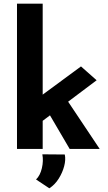

<svg xmlns="http://www.w3.org/2000/svg" viewBox="-20 -809 586 1043"><path d="M72.3 0V-789.1H211.9V0ZM323.2 -296.9 521.5 0H358.4L231.4 -216.8ZM169.9 -121.1 156.2 -253.9 419.9 -448.2 504.9 -373ZM248 213.9 175.8 166Q198.2 144.5 207.5 104.5Q216.8 64.5 210 29.3L332 30.3Q337.9 58.6 328.6 93.8Q319.3 128.9 298.8 161.6Q278.3 194.3 248 213.9Z"/></svg>

Font: Josefin Sans CFJ
Style: Bold
Weight: 700
Designer: Santiago Orozco
Foundry: Typemade
Version: Version 2.001